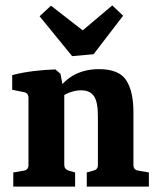

<svg xmlns="http://www.w3.org/2000/svg" viewBox="-20 -688 584 708"><path d="M300 0V-52L325 -59Q333 -61 337 -66Q341 -71 341 -80V-261Q341 -313 326 -334Q311 -355 279 -355Q258 -355 235.5 -346.5Q213 -338 193 -321L194 -358Q221 -396 259 -414.5Q297 -433 345 -433Q419 -433 445.5 -392Q472 -351 472 -275V-80Q472 -62 489 -59L529 -52V0ZM29 0V-52L69 -59Q85 -62 85 -80V-327Q85 -345 69 -348L25 -357V-411Q63 -421 105 -426Q147 -431 184 -432L203 -416L217 -341V-80Q217 -64 233 -59L257 -52V0ZM434 -630 325 -488 246 -481 126 -628 168 -667 285 -576 394 -668Z"/></svg>

Font: Rasa
Style: Regular
Weight: 400
Designer: Anna Giedrys (Yrsa+Rasa design), David Brezina (Yrsa art-direction, Rasa art-direction, design)
Foundry: Rosetta Type Foundry
Version: Version 2.004